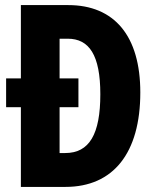

<svg xmlns="http://www.w3.org/2000/svg" viewBox="-20 -734 612 754"><path d="M248 -714H62V-426H4V-313H62V0H237C425 0 531 -133 531 -371C531 -593 429 -714 248 -714ZM246 -582C330 -582 374 -518 374 -364C374 -207 331 -133 236 -133H214V-313H288V-426H214V-582Z"/></svg>

Font: Noto Sans Myanmar ExtraCondensed ExtraBold
Style: Regular
Weight: 800
Width: 2
Designer: Monotype Design Team
Foundry: Monotype Imaging Inc.
Version: Version 2.107